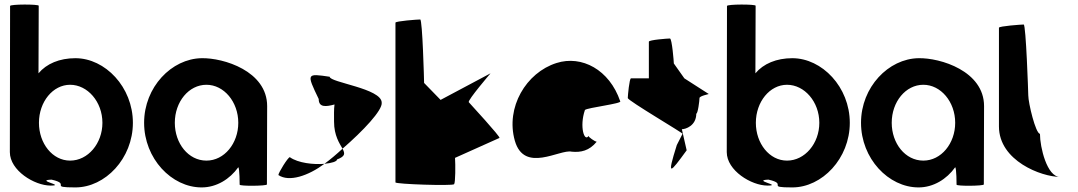

<svg xmlns="http://www.w3.org/2000/svg" viewBox="-20 -810 4706 838"><path d="M23 -146C23 -66 130 0 201 0C268 0 131 -23 205 -26C293 -6 190 8 309 8C439 8 560 -118 560 -274C560 -430 439 -556 309 -556C240 -556 183 -532 148 -490L149 -785C149 -792 24 -792 24 -784ZM150 -274C150 -366 211 -440 286 -440C362 -440 427 -366 427 -274C427 -184 364 -109 286 -109C209 -109 150 -184 150 -274Z M609 -274C609 -118 729 8 860 8C925 8 983 -28 1020 -80C1026 -76 1026 -4 1026 -4C1026 3 1145 2 1145 -5L1146 -347C1146 -500 955 -558 860 -556C729 -554 609 -430 609 -274ZM743 -274C743 -366 804 -440 881 -440C957 -440 1020 -366 1020 -274C1020 -184 959 -109 881 -109C802 -109 743 -184 743 -274Z M1195 -46C1242 -14 1326 -43 1396 -95C1350 -91 1281 -98 1245 -124C1237 -124 1195 -56 1195 -46ZM1371 -378C1371 -340 1403 -344 1440 -354C1437 -333 1438 -306 1438 -279C1438 -218 1462 -184 1475 -161C1565 -239 1650 -329 1646 -362C1646 -424 1419 -450 1419 -475C1318 -490 1317 -490 1371 -378ZM1396 -95C1427 -98 1451 -105 1451 -114C1488 -128 1486 -140 1475 -161C1449 -137 1422 -114 1396 -95Z M1706 -14C1706 -6 1956 2 1962 -6C1968 -13 1968 -91 1966 -121L2160 -208C2165 -213 2032 -357 2026 -364C2020 -372 2121 -490 2121 -490L1903 -374L1831 -448C1831 -456 1824 -725 1814 -725C1803 -725 1706 -718 1706 -711Z M2227 -196C2268 -52 2424 -160 2475 -148C2515 -144 2552 -152 2584 -191C2576 -193 2547 -212 2549 -217C2531 -188 2508 -257 2533 -330C2543 -340 2697 -358 2687 -368C2640 -506 2519 -570 2409 -535C2276 -493 2186 -341 2227 -196ZM2549 -218V-217ZM2585 -192 2584 -191C2586 -191 2586 -191 2585 -190Z M2720 -382C2720 -371 2967 -226 2959 -226L2934 -177C2889 -34 2904 -54 2977 -154L2956 -246C2972 -246 3019 -261 3019 -314C3026 -314 3033 -371 3033 -382C3033 -392 3080 -400 3073 -400L2967 -468L2921 -533C2921 -540 2913 -642 2904 -642C2895 -642 2812 -636 2812 -628V-468H2734C2727 -468 2720 -392 2720 -382Z M3152 -146C3152 -66 3259 0 3330 0C3397 0 3260 -23 3334 -26C3422 -6 3319 8 3438 8C3568 8 3689 -118 3689 -274C3689 -430 3568 -556 3438 -556C3369 -556 3312 -532 3277 -490L3278 -785C3278 -792 3153 -792 3153 -784ZM3279 -274C3279 -366 3340 -440 3415 -440C3491 -440 3556 -366 3556 -274C3556 -184 3493 -109 3415 -109C3338 -109 3279 -184 3279 -274Z M3738 -274C3738 -118 3858 8 3989 8C4054 8 4112 -28 4149 -80C4155 -76 4155 -4 4155 -4C4155 3 4274 2 4274 -5L4275 -347C4275 -500 4084 -558 3989 -556C3858 -554 3738 -430 3738 -274ZM3872 -274C3872 -366 3933 -440 4010 -440C4086 -440 4149 -366 4149 -274C4149 -184 4088 -109 4010 -109C3931 -109 3872 -184 3872 -274Z M4340 -258C4340 -108 4526 -38 4606 -38C4550 -38 4519 -167 4519 -226C4500 -227 4468 -361 4468 -394C4468 -401 4458 -703 4448 -703C4438 -703 4340 -696 4340 -689Z"/></svg>

Font: Ampere
Style: SCCnd
Weight: 400
Version: Version 1